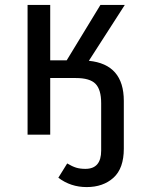

<svg xmlns="http://www.w3.org/2000/svg" viewBox="-20 -547 577 780"><path d="M332 213Q267 213 217 175L253 117Q273 129 289 134Q305 139 327 139Q391 139 391 65V-128Q391 -183 368 -206.5Q345 -230 288 -230H184V0H92V-527H184V-302H251L388 -527H487L341 -300Q483 -286 483 -137V57Q483 137 441 175Q399 213 332 213Z"/></svg>

Font: Trujillo
Style: Regular
Weight: 400
Designer: Fira Sans original fonts by bBox Type GmbH, Carrois Corporate GbR, & Edenspiekermann AG / Changes by Cristiano Sobral
Foundry: Fira Sans original fonts by bBox Type GmbH, Carrois Corporate GbR, & Edenspiekermann AG / Changes by Cristiano Sobral
Version: Version 4.301;October 17, 2021;FontCreator 14.0.0.2814 64-bi